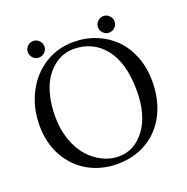

<svg xmlns="http://www.w3.org/2000/svg" viewBox="-132 -856 963 991"><g transform="rotate(-20 349.5 -360.0)"><path d="M122.8 -656Q109.4 -669.4 109.4 -688Q109.4 -706.5 122.8 -720Q136.2 -733.4 154.8 -733.4Q173.3 -733.4 186.8 -720Q200.2 -706.5 200.2 -688Q200.2 -669.4 186.8 -656Q173.3 -642.6 154.8 -642.6Q136.2 -642.6 122.8 -656ZM507.1 -653.1Q493.7 -666.5 493.7 -685.1Q493.7 -703.6 507.1 -717Q520.5 -730.5 539.1 -730.5Q557.6 -730.5 571 -717Q584.5 -703.6 584.5 -685.1Q584.5 -666.5 571 -653.1Q557.6 -639.6 539.1 -639.6Q520.5 -639.6 507.1 -653.1ZM334.5 -623.5Q304.7 -623.5 276.1 -613Q247.6 -602.5 220.5 -579.3Q193.4 -556.2 173.1 -522.5Q152.8 -488.8 140.6 -438.2Q128.4 -387.7 128.4 -327.1Q128.4 -257.3 148.9 -198.7Q169.4 -140.1 203.4 -102.1Q237.3 -64 279.8 -43Q322.3 -22 367.7 -22Q455.6 -22 512.9 -100.1Q570.3 -178.2 570.3 -309.6Q570.3 -461.9 506.3 -542.7Q442.4 -623.5 334.5 -623.5ZM662.1 -329.1Q662.1 -229.5 623.8 -152.1Q585.4 -74.7 513.7 -31.2Q441.9 12.2 348.1 12.2Q261.7 12.2 191.2 -26.9Q120.6 -65.9 78.6 -140.1Q36.6 -214.4 36.6 -310.1Q36.6 -407.2 76.7 -486.8Q116.7 -566.4 188 -612.1Q259.3 -657.7 347.2 -657.7Q414.1 -657.7 472.2 -634Q530.3 -610.4 572.3 -567.9Q614.3 -525.4 638.2 -463.9Q662.1 -402.3 662.1 -329.1Z"/></g></svg>

Font: Libertinage
Style: b
Weight: 400
Designer: OSP
Foundry: OSP
Version: Version 1.0; 2008; OFL relea